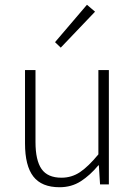

<svg xmlns="http://www.w3.org/2000/svg" viewBox="-20 -774 569 806"><path d="M230 12Q155 12 120 -33Q85 -78 85 -172V-480H129V-178Q129 -101 154.5 -64.5Q180 -28 238 -28Q281 -28 316 -51.5Q351 -75 393 -126V-480H437V0H400L395 -80H393Q358 -38 319 -13Q280 12 230 12ZM235 -574 211 -597 345 -754 379 -725Z"/></svg>

Font: hySource Sans Pro Light
Style: Regular
Weight: 300
Designer: Paul D. Hunt
Foundry: Adobe Systems Incorporated
Version: Version 2.021;PS 2.000;hotconv 1.0.86;makeotf.lib2.5.63406